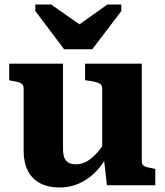

<svg xmlns="http://www.w3.org/2000/svg" viewBox="-20 -823 734 853"><path d="M265 -604H390L519 -774V-803H457L290 -684L376 -685L207 -803H137V-774ZM260 -540V-161Q260 -139 265.5 -123.5Q271 -108 284 -100.5Q297 -93 318 -93Q342 -93 365 -105.5Q388 -118 411.5 -144.5Q435 -171 459 -212L457 -132Q434 -88 401.5 -56Q369 -24 329.5 -7Q290 10 246 10Q195 10 159 -8.5Q123 -27 104 -64Q85 -101 85 -153V-431Q85 -447 72.5 -453.5Q60 -460 33 -464L21 -466V-540ZM610 -540V-106Q610 -95 616 -89Q622 -83 634 -80Q646 -77 663 -74L670 -72V0H455L441 -124L434 -130V-431Q434 -447 418 -454Q402 -461 376 -464L358 -467V-540Z"/></svg>

Font: Roboto Serif
Style: Bold
Weight: 700
Designer: Greg Gazdowicz
Foundry: Commercial Type
Version: Version 1.008